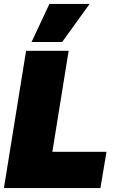

<svg xmlns="http://www.w3.org/2000/svg" viewBox="-22 -959 596 979"><path d="M-2 0 111 -700H328L245 -185H521L490 0ZM139 -745 230 -939H435L295 -745Z"/></svg>

Font: Georama ExtraCondensed Thin Black
Style: Italic
Weight: 900
Italic angle: -9°
Version: Version 1.001